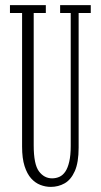

<svg xmlns="http://www.w3.org/2000/svg" viewBox="-20 -720 394 752"><path d="M179 12Q158 12 138 4.2Q118 -3.5 102 -21.2Q86 -39 76.2 -69.5Q66.5 -100 66.5 -145.5V-669H19V-700H159.5V-669H112V-151Q112 -76.5 132.5 -49Q153 -21.5 184 -21.5Q199.5 -21.5 212.8 -27.5Q226 -33.5 235.8 -47.8Q245.5 -62 251.2 -86.8Q257 -111.5 257 -148.5V-669H215.5V-700H335.5V-669H288V-142Q288 -83.5 273 -49.8Q258 -16 233.2 -2Q208.5 12 179 12Z"/></svg>

Font: Imbue Thin 10pt ExtraLight
Style: Regular
Weight: 250
Version: Version 1.102